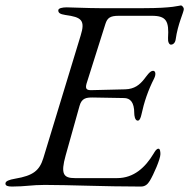

<svg xmlns="http://www.w3.org/2000/svg" viewBox="-52 -680 695 705"><path d="M-8 5C42 5 63 -1 112 -1C205 -1 328 5 465 5C481 5 490 -3 498 -16C512 -39 537 -96 537 -114C537 -122 536 -134 530 -134C522 -134 517 -124 512 -116C482 -66 440 -26 378 -26H223C181 -26 170 -41 189 -109L240 -291C248 -320 265 -322 288 -322L403 -320C426 -320 441 -305 441 -264C441 -257 443 -237 454 -237C461 -237 465 -249 467 -258C477 -305 492 -349 514 -392C521 -406 520 -420 510 -420C498 -420 486 -400 477 -389C461 -369 442 -353 408 -352L284 -349C283 -349 282 -349 281 -349C263 -349 260 -357 268 -380L335 -592C342 -614 352 -622 384 -622H506C559 -622 569 -602 565 -541C564 -526 569 -516 576 -516C582 -516 591 -521 593 -535C601 -593 623 -635 623 -647C623 -652 617 -660 612 -660C607 -660 584 -650 475 -650H314C272 -650 208 -653 193 -653C177 -653 162 -650 162 -642C162 -633 168 -628 188 -625C247 -617 262 -606 244 -549L107 -99C93 -54 70 -35 4 -24C-19 -20 -32 -15 -32 -6C-32 2 -24 5 -8 5Z"/></svg>

Font: EB Garamond
Style: Italic
Weight: 400
Italic angle: -17.2°
Designer: Georg Duffner and Octavio Pardo
Foundry: Georg Duffner
Version: Version 1.000;PS 001.000;hotconv 1.0.88;makeotf.lib2.5.64775